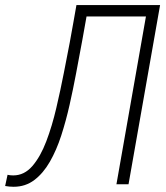

<svg xmlns="http://www.w3.org/2000/svg" viewBox="-37 -713 643 743"><path d="M15.6 9.8Q0 9.8 -17.1 6.8L-7.8 -36.6Q1.5 -34.2 14.2 -34.2Q57.1 -34.2 88.4 -70.6Q119.6 -106.9 142.1 -166Q164.6 -225.1 180.9 -295.2Q197.3 -365.2 210.4 -432.6Q224.1 -501 232.7 -547.4Q241.2 -593.8 247.3 -628.2Q253.4 -662.6 258.8 -693.4H582.5L460.4 0H413.6L527.8 -649.4H297.9Q291 -610.8 282 -560.3Q272.9 -509.8 257.3 -428.2Q246.1 -368.7 232.2 -306.9Q218.3 -245.1 200 -188.5Q181.6 -131.8 156 -87.2Q130.4 -42.5 95.9 -16.4Q61.5 9.8 15.6 9.8Z"/></svg>

Font: Cascadia Mono PL ExtraLight
Style: Italic
Weight: 200
Italic angle: -10°
Monospace: yes
Designer: Aaron Bell
Foundry: Saja Typeworks
Version: Version 2404.023; ttfautohint (v1.8.4)